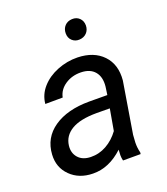

<svg xmlns="http://www.w3.org/2000/svg" viewBox="-134 -815 802 920"><g transform="rotate(-20 266.5 -355.0)"><path d="M24.9 0ZM338.4 0Q335 -14.2 335 -27.8L336.4 -55.7Q263.7 11.7 182.1 9.8Q112.3 8.8 68.6 -34.4Q24.9 -77.6 28.8 -142.6Q33.7 -226.6 102.3 -273.7Q170.9 -320.8 282.7 -320.8L375 -320.3L380.9 -362.3Q385.7 -409.7 362.5 -437.3Q339.4 -464.8 293 -465.8Q247.6 -466.8 212.6 -443.6Q177.7 -420.4 169.9 -382.3L81.1 -381.8Q85.4 -428.2 117.2 -464.1Q148.9 -500 198.7 -519.8Q248.5 -539.6 301.8 -538.6Q384.3 -536.6 430.2 -488.5Q476.1 -440.4 468.8 -360.8L425.8 -99.1L423.3 -61.5Q422.4 -34.7 429.2 -8.3L428.2 0ZM199.7 -68.4Q242.2 -67.4 280 -88.6Q317.9 -109.9 345.2 -147.5L364.3 -256.3L297.4 -256.8Q213.9 -256.8 169.4 -230.5Q125 -204.1 119.1 -155.8Q114.7 -118.7 136.5 -94Q158.2 -69.3 199.7 -68.4ZM288.6 -666Q288.6 -689 302.7 -704.1Q316.9 -719.2 340.3 -720.2Q362.8 -721.2 377.7 -706.8Q392.6 -692.4 392.6 -668.9Q392.1 -646 377.7 -631.3Q363.3 -616.7 340.3 -615.7Q318.8 -614.7 303.7 -628.7Q288.6 -642.6 288.6 -666Z"/></g></svg>

Font: Roboto
Style: Italic
Weight: 400
Italic angle: -12°
Designer: Google
Version: Version 2.134; 2016; ttfautohint (v1.6)